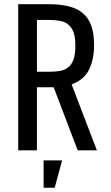

<svg xmlns="http://www.w3.org/2000/svg" viewBox="-20 -707 521 903"><path d="M65.7 0H153.7V-296.6H232.4L345.4 0H435.6L316.9 -310.1Q375.4 -331.7 398.9 -379.8Q422.4 -427.9 422.4 -494.3Q422.4 -548.4 409.5 -585.3Q396.6 -622.1 370 -644.7Q343.4 -667.3 302.7 -677.3Q262 -687.3 207.1 -687.3H65.7ZM153.7 -369.6V-613.3H208.9Q237.3 -613.3 260.5 -609.3Q283.7 -605.3 300.1 -592.6Q316.4 -579.9 325.4 -556.1Q334.4 -532.4 334.4 -492.3Q334.4 -450.9 325.4 -426.4Q316.4 -401.9 299.9 -389.4Q283.3 -376.9 261.1 -373.2Q239 -369.6 212 -369.6ZM185.1 175.9H237.3L272.1 47.3H185.1Z"/></svg>

Font: Secuela Black
Style: Regular
Weight: 900
Designer: Fernando Haro
Foundry: deFharo
Version: Version 1.704